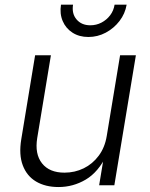

<svg xmlns="http://www.w3.org/2000/svg" viewBox="-20 -773 624 801"><path d="M224.1 7.3Q169.4 7.3 130.6 -15.6Q91.8 -38.6 75 -83.3Q58.1 -127.9 68.8 -192.4L126.5 -542.5H192.4L135.3 -197.3Q124.5 -130.4 155.3 -91.6Q186 -52.7 249 -52.7Q292 -52.7 329.1 -70.8Q366.2 -88.9 391.8 -123.3Q417.5 -157.7 425.3 -205.6L481 -542.5H546.9L457 0H393.6L414.6 -127H425.3Q390.6 -55.2 337.9 -23.9Q285.2 7.3 224.1 7.3ZM348.6 -618.7Q310.5 -618.7 282.5 -636.7Q254.4 -654.8 241.5 -685.3Q228.5 -715.8 234.4 -753.4H284.7Q278.8 -715.8 299.6 -691.7Q320.3 -667.5 356.9 -667.5Q381.8 -667.5 403.3 -678.7Q424.8 -689.9 439.5 -709.2Q454.1 -728.5 458 -753.4H508.3Q502 -715.8 478.5 -685.3Q455.1 -654.8 421.1 -636.7Q387.2 -618.7 348.6 -618.7Z"/></svg>

Font: Inter 16pt Light
Style: Italic
Weight: 300
Italic angle: -9.3988°
Version: Version 4.001;git-66647c0bb